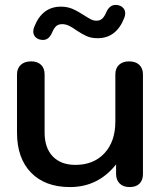

<svg xmlns="http://www.w3.org/2000/svg" viewBox="-20 -749 654 779"><path d="M49 -211V-447Q49 -472 64.5 -486Q80 -500 106 -500Q132 -500 146.5 -486Q161 -472 161 -447V-211Q161 -149 194 -114.5Q227 -80 286 -80Q360 -80 404 -127.5Q448 -175 448 -256V-447Q448 -472 463 -486Q478 -500 504 -500Q530 -500 545 -486Q560 -472 560 -447V-43Q560 -18 546 -4Q532 10 506 10Q480 10 465.5 -4.5Q451 -19 451 -43V-82Q378 10 264 10Q163 10 106 -48.5Q49 -107 49 -211ZM115 -621Q115 -631 119 -640Q151 -722 227 -722Q253 -722 274 -713Q295 -704 321 -687Q338 -676 349 -670.5Q360 -665 371 -665Q386 -665 395 -673.5Q404 -682 412 -701Q425 -729 449 -729Q466 -729 477 -719.5Q488 -710 488 -695Q488 -685 484 -676Q452 -594 376 -594Q351 -594 332.5 -602Q314 -610 290 -626Q272 -639 259 -645Q246 -651 232 -651Q217 -651 208 -643Q199 -635 191 -616Q178 -587 155 -587Q137 -587 126 -596.5Q115 -606 115 -621Z"/></svg>

Font: Kodchasan SemiBold
Style: Regular
Weight: 600
Version: Version 1.000; ttfautohint (v1.6)